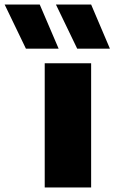

<svg xmlns="http://www.w3.org/2000/svg" viewBox="-134 -828 505 848"><path d="M63.5 0V-548.5H268.5V0ZM207 -613 113 -808H268.5L351.5 -613ZM-19.5 -613 -113.5 -808H41.5L125 -613Z"/></svg>

Font: Encode Sans Expanded Expanded ExtraBold
Style: Regular
Weight: 800
Width: 7
Designer: Multiple Designers
Foundry: Impallari Type
Version: Version 3.000; ttfautohint (v1.8.3) -l 8 -r 50 -G 200 -x 14 